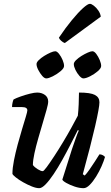

<svg xmlns="http://www.w3.org/2000/svg" viewBox="-20 -984 579 1004"><path d="M185 0Q169 0 146.5 -9Q124 -18 101 -31Q78 -44 62.5 -56.5Q47 -69 45 -75Q45 -105 53 -145.5Q61 -186 72.5 -228.5Q84 -271 95.5 -309Q107 -347 115 -373.5Q123 -400 123 -407Q123 -424 95 -424H43Q43 -435 45.5 -446.5Q48 -458 51 -464Q64 -471 88 -479.5Q112 -488 136 -494Q160 -500 174 -500Q198 -500 215 -487.5Q232 -475 232 -453Q232 -440 223.5 -410Q215 -380 203.5 -341Q192 -302 180 -260.5Q168 -219 160 -182Q152 -145 152 -121Q161 -109 177.5 -99Q194 -89 203 -89Q208 -88 224.5 -110.5Q241 -133 264 -168Q287 -203 311 -243Q335 -283 355 -319.5Q375 -356 387 -379Q390 -404 391.5 -439Q393 -474 393 -500Q453 -500 476.5 -487.5Q500 -475 500 -449Q500 -423 477.5 -324.5Q455 -226 413 -73L423 -66Q433 -76 447 -96Q461 -116 475.5 -138.5Q490 -161 500 -177Q509 -177 517.5 -172.5Q526 -168 529 -163Q523 -142 511 -114.5Q499 -87 482.5 -60.5Q466 -34 449 -17Q432 0 417 0Q395 0 370 -8.5Q345 -17 326.5 -27.5Q308 -38 306 -45L357 -206Q367 -235 376.5 -262Q386 -289 392 -301L387 -304Q370 -270 349 -229Q328 -188 305.5 -147.5Q283 -107 260.5 -73.5Q238 -40 218.5 -20Q199 0 185 0ZM416 -574Q407 -574 395 -587.5Q383 -601 374.5 -618.5Q366 -636 366 -649Q366 -658 377.5 -669.5Q389 -681 406 -691.5Q423 -702 439 -709Q455 -716 463 -716Q473 -716 483.5 -702Q494 -688 501.5 -670Q509 -652 509 -639Q509 -627 491 -611.5Q473 -596 451 -585Q429 -574 416 -574ZM222 -574Q212 -574 200.5 -587.5Q189 -601 180 -618.5Q171 -636 171 -649Q171 -658 182.5 -669.5Q194 -681 211 -691.5Q228 -702 244 -709Q260 -716 269 -716Q278 -716 289 -702Q300 -688 307.5 -670Q315 -652 315 -639Q315 -627 296.5 -611.5Q278 -596 256 -585Q234 -574 222 -574ZM319 -759Q309 -762 299.5 -771Q290 -780 288 -787Q323 -839 356 -879Q389 -919 414 -941.5Q439 -964 450 -964Q458 -964 471 -954Q484 -944 494.5 -928.5Q505 -913 507 -897Z"/></svg>

Font: Texturina 72pt 72pt Regular
Style: Bold Italic
Weight: 700
Italic angle: -11°
Designer: Guillermo Torres Carreño
Foundry: Omnibus-Type
Version: Version 1.002; ttfautohint (v1.8.3)